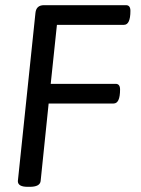

<svg xmlns="http://www.w3.org/2000/svg" viewBox="-20 -720 543 742"><path d="M467 -700Q484 -700 484 -678Q484 -624 459 -624H200L176 -396H427Q444 -396 444 -374Q444 -320 419 -320H168L137 -20Q134 2 95 2H87Q49 2 49 -20L117 -670Q120 -700 150 -700Z"/></svg>

Font: Asap
Style: Italic
Weight: 400
Italic angle: -6°
Designer: Pablo Cosgaya
Foundry: Pablo Cosgaya
Version: Version 1.007;PS 001.007;hotconv 1.0.70;makeotf.lib2.5.58329